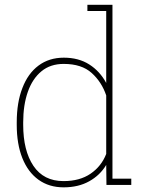

<svg xmlns="http://www.w3.org/2000/svg" viewBox="-20 -782 628 812"><path d="M249 10.3Q187.5 10.3 142.6 -22Q98.1 -54.2 74.5 -113.5Q50.8 -172.9 50.8 -254.4V-264.6Q50.8 -348.6 74.7 -409.7Q98.1 -471.2 142.8 -504.6Q187.5 -538.1 250 -538.1Q312.5 -538.1 357.4 -509.5Q402.3 -481 429.2 -431.2V-735.4H349.6V-761.7H455.6V-26.4H535.2V0H430.2L429.2 -84.5Q403.3 -41 357.4 -15.4Q311.5 10.3 249 10.3ZM248.5 -16.1Q317.4 -16.1 363 -47.4Q408.7 -78.6 429.2 -130.9V-378.4Q410.2 -435.1 367.7 -473.4Q325.2 -511.7 249.5 -511.7Q192.9 -511.7 155.3 -480.5Q117.2 -449.2 97.7 -393.6Q78.1 -337.9 78.1 -264.6V-254.4Q78.1 -145 121.3 -80.6Q164.6 -16.1 248.5 -16.1Z"/></svg>

Font: Battambang Thin
Style: Regular
Weight: 100
Designer: Danh Hong
Version: Version 8.002; ttfautohint (v1.8.3)